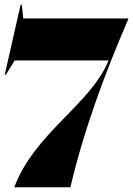

<svg xmlns="http://www.w3.org/2000/svg" viewBox="-20 -790 561 810"><path d="M41 -2V0H277C333 -239 419 -472 521 -709V-712H78L72 -770H67L0 -475H5L42 -535H438C363 -350 128 -231 41 -2Z"/></svg>

Font: Nyght Serif Dark
Style: Regular
Weight: 800
Designer: Maksym Kobuzan
Version: Version 0.410;Glyphs 3.1.2 (3151)